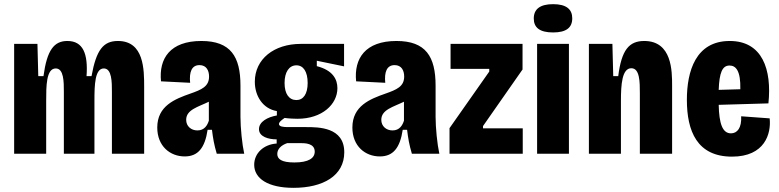

<svg xmlns="http://www.w3.org/2000/svg" viewBox="-20 -739 3747 923"><path d="M48 0H202V-255C202 -324 202 -410 248 -410C287 -410 287 -345 287 -298V0H434V-256C434 -330 436 -410 479 -410C518 -410 518 -344 518 -298V0H673V-320C673 -404 673 -542 547 -542C477 -542 443 -500 420 -373H396C404 -481 379 -542 304 -542C240 -542 206 -499 189 -373H164L160 -528H48Z M868 13C932 13 965 -28 978 -115H999C1004 -74 1009 -44 1022 0H1154C1144 -45 1136 -125 1136 -177V-327C1136 -467 1089 -542 948 -542C798 -542 743 -458 754 -348L894 -341C889 -392 901 -426 939 -426C973 -426 985 -399 985 -371C985 -323 949 -308 895 -289C821 -263 736 -230 736 -126C736 -36 798 13 868 13ZM929 -112C899 -112 875 -132 875 -163C875 -212 933 -225 984 -250V-159C977 -137 963 -112 929 -112Z M1391 164C1533 164 1635 106 1635 -7C1635 -128 1511 -128 1452 -128H1364C1343 -128 1321 -130 1321 -143C1321 -150 1328 -158 1348 -172C1370 -169 1396 -168 1410 -168C1529 -168 1602 -238 1602 -315C1602 -357 1581 -401 1503 -421V-447L1634 -420V-528H1426C1297 -528 1205 -455 1205 -346C1205 -277 1244 -216 1311 -205V-184C1266 -176 1225 -154 1225 -118C1225 -82 1270 -69 1310 -69V-49C1247 -45 1202 -2 1202 53C1202 119 1268 164 1391 164ZM1405 -258C1370 -258 1348 -287 1348 -340C1348 -393 1370 -425 1405 -425C1438 -425 1459 -395 1459 -340C1459 -287 1438 -258 1405 -258ZM1395 42C1332 42 1313 25 1313 1C1313 -22 1331 -41 1361 -51H1424C1445 -51 1493 -51 1493 -10C1493 21 1464 42 1395 42Z M1806 13C1870 13 1903 -28 1916 -115H1937C1942 -74 1947 -44 1960 0H2092C2082 -45 2074 -125 2074 -177V-327C2074 -467 2027 -542 1886 -542C1736 -542 1681 -458 1692 -348L1832 -341C1827 -392 1839 -426 1877 -426C1911 -426 1923 -399 1923 -371C1923 -323 1887 -308 1833 -289C1759 -263 1674 -230 1674 -126C1674 -36 1736 13 1806 13ZM1867 -112C1837 -112 1813 -132 1813 -163C1813 -212 1871 -225 1922 -250V-159C1915 -137 1901 -112 1867 -112Z M2141 0H2493V-122H2302V-133L2492 -405V-528H2146V-408H2332V-395L2141 -123Z M2639 -583C2702 -583 2731 -606 2731 -651C2731 -694 2703 -719 2639 -719C2576 -719 2546 -695 2546 -650C2546 -606 2575 -583 2639 -583ZM2562 0H2715V-528H2562Z M2811 0H2965V-254C2965 -332 2970 -411 3015 -411C3056 -411 3056 -344 3056 -290V0H3211V-327C3211 -397 3211 -542 3077 -542C3004 -542 2968 -499 2952 -373H2928L2924 -528H2811Z M3499 14C3657 14 3688 -97 3680 -170L3543 -180C3546 -124 3524 -98 3494 -98C3453 -98 3437 -145 3435 -235L3674 -242C3691 -405 3645 -542 3488 -542C3324 -542 3282 -396 3282 -259C3282 -109 3331 14 3499 14ZM3487 -424C3517 -424 3541 -400 3539 -310L3435 -307C3438 -389 3452 -424 3487 -424Z"/></svg>

Font: Bricolage Grotesque 10pt Condensed ExtraBold
Style: Regular
Weight: 800
Width: 3
Designer: Mathieu Triay
Foundry: Atelier Triay
Version: Version 1.000;gftools[0.9.29]